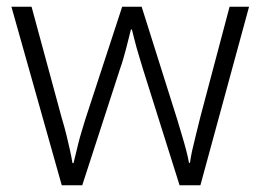

<svg xmlns="http://www.w3.org/2000/svg" viewBox="-20 -552 776 572"><path d="M406 -346Q401 -363 396 -379Q391 -395 387 -409.5Q383 -424 379.5 -438Q376 -452 373 -464H370Q367 -452 363.5 -438Q360 -424 356 -408.5Q352 -393 347.5 -377.5Q343 -362 337 -345L225 0H164L14 -532H74L163 -204Q172 -174 178 -149.5Q184 -125 188.5 -104.5Q193 -84 196 -66H199Q202 -78 205.5 -92.5Q209 -107 213 -123.5Q217 -140 222.5 -158Q228 -176 234 -196L344 -532H402L508 -196Q515 -172 522 -149Q529 -126 534.5 -105Q540 -84 543 -67H546Q548 -83 552.5 -103.5Q557 -124 563.5 -149.5Q570 -175 577 -204L664 -532H722L577 0H515Z"/></svg>

Font: Noto Sans Armenian Light
Style: Regular
Weight: 300
Designer: Monotype Design Team
Foundry: Monotype Imaging Inc.
Version: Version 2.007